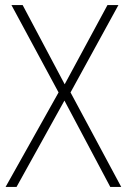

<svg xmlns="http://www.w3.org/2000/svg" viewBox="-20 -734 499 754"><path d="M456 0H413L233 -339L45 0H2L210 -371L25 -714H69L234 -403L402 -714H445L257 -371Z"/></svg>

Font: Noto Sans Kannada SemiCondensed ExtraLight
Style: Regular
Weight: 200
Width: 4
Designer: Jelle Bosma - Monotype Design Team
Foundry: Monotype Imaging Inc.
Version: Version 2.005; ttfautohint (v1.8.4.7-5d5b)